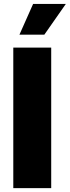

<svg xmlns="http://www.w3.org/2000/svg" viewBox="-20 -974 361 994"><path d="M245.1 -727.5V0H48.8V-727.5ZM80.6 -794.4 151.4 -953.6H320.8L209.5 -794.4Z"/></svg>

Font: Inter 16pt Black
Style: Regular
Weight: 900
Version: Version 4.001;git-66647c0bb